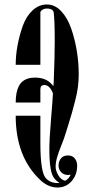

<svg xmlns="http://www.w3.org/2000/svg" viewBox="-20 -828 418 856"><path d="M178 -449Q160 -449 160 -430V-371H50Q50 -415 63 -442Q82 -482 136 -482Q178 -482 203 -460Q210 -454 218 -444Q220 -466 220 -477Q224 -577 224 -644Q224 -742 219 -775Q213 -790 190 -790Q169 -790 160 -775V-539H50Q50 -581 58 -624.5Q66 -668 81 -711Q96 -754 124.5 -781Q153 -808 189 -808Q225 -808 253 -778Q281 -748 297.5 -700.5Q314 -653 322.5 -600.5Q331 -548 331 -497Q331 -470 327.5 -441.5Q324 -413 315 -378.5Q306 -344 301 -326Q296 -308 284 -269.5Q272 -231 271 -228Q266 -211 253.5 -180Q241 -149 234.5 -126.5Q228 -104 228 -84Q228 -67 240 -46.5Q252 -26 271 -22Q288 -32 295 -49Q291 -48 283 -48Q265 -48 253 -60Q241 -72 241 -90Q241 -108 251.5 -121.5Q262 -135 283 -135Q303 -135 313.5 -121.5Q324 -108 324 -90Q324 -48 299 -20Q274 8 236 8Q195 8 159 -26Q50 -129 50 -312H160V-191Q160 -61 184 -34Q204 -12 236 -12H246Q219 -28 211 -55Q200 -87 200 -161Q200 -208 207.5 -296.5Q215 -385 216 -412Q201 -449 178 -449Z"/></svg>

Font: Oglavie Unicode
Style: Normal
Weight: 400
Version: Version 1.1